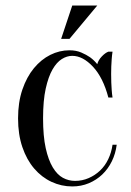

<svg xmlns="http://www.w3.org/2000/svg" viewBox="-20 -656 470 691"><path d="M45 0ZM240 -455Q221 -455 202.5 -443.5Q184 -432 169 -406Q154 -380 144.5 -337Q135 -294 135 -230Q135 -166 144.5 -123Q154 -80 170 -53.5Q186 -27 206.5 -16Q227 -5 250 -5Q276 -5 299 -15Q322 -25 340 -42Q358 -59 369.5 -83Q381 -107 385 -135H400Q396 -103 382.5 -75.5Q369 -48 348 -28Q327 -8 299.5 3.5Q272 15 240 15Q201 15 165.5 -1.5Q130 -18 103 -49.5Q76 -81 60.5 -126.5Q45 -172 45 -230Q45 -288 60.5 -333.5Q76 -379 102 -410.5Q128 -442 161 -458.5Q194 -475 230 -475Q254 -475 272.5 -467Q291 -459 304 -450Q319 -439 330 -425Q334 -440 346.5 -453Q359 -466 370 -470H385Q383 -457 382 -443Q381 -431 380.5 -417Q380 -403 380 -390Q380 -375 380.5 -359.5Q381 -344 382 -332Q383 -318 385 -305H370Q351 -377 314.5 -416Q278 -455 240 -455ZM240 -636H330L230 -516H200Z"/></svg>

Font: Oranienbaum
Style: Regular
Weight: 400
Designer: Oleg Pospelov and Jovanny Lemonad
Foundry: Oleg Pospelov and jovanny Lemonad
Version: Version 1.001; ttfautohint (v0.91) -l 8 -r 50 -G 200 -x 0 -w